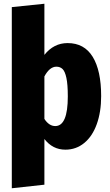

<svg xmlns="http://www.w3.org/2000/svg" viewBox="-20 -781 585 1025"><path d="M520 -268Q520 -183 496.5 -118Q473 -53 429.5 -17.5Q386 18 329 18Q261 18 217 -39V205L43 224V-743L217 -761V-488Q267 -551 341 -551Q430 -551 475 -477.5Q520 -404 520 -268ZM342 -266Q342 -330 334.5 -365Q327 -400 314 -412.5Q301 -425 281 -425Q245 -425 217 -373V-146Q242 -108 275 -108Q342 -108 342 -266Z"/></svg>

Font: Fira Sans Condensed ExtraBold
Style: Regular
Weight: 800
Width: 3
Designer: Carrois Corporate & Edenspiekermann AG
Foundry: Carrois Corporate GbR & Edenspiekermann AG
Version: Version 4.203